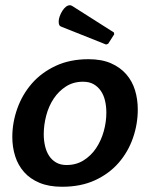

<svg xmlns="http://www.w3.org/2000/svg" viewBox="-20 -701 592 733"><path d="M318 -475Q368 -475 403.5 -459.5Q439 -444 462 -417.5Q485 -391 495.5 -356.5Q506 -322 506 -283Q506 -227 487.5 -174Q469 -121 433 -79.5Q397 -38 343 -13Q289 12 217 12Q167 12 131 -3Q95 -18 72 -44Q49 -70 38 -104.5Q27 -139 27 -178Q27 -233 46 -286.5Q65 -340 101.5 -382Q138 -424 192.5 -449.5Q247 -475 318 -475ZM234 -71Q271 -71 299.5 -89Q328 -107 347 -135.5Q366 -164 376 -199.5Q386 -235 386 -271Q386 -295 381 -316.5Q376 -338 365 -354Q354 -370 337.5 -379.5Q321 -389 297 -389Q260 -389 232 -371Q204 -353 185 -324.5Q166 -296 156.5 -260Q147 -224 147 -188Q147 -165 152 -143.5Q157 -122 167.5 -106Q178 -90 194.5 -80.5Q211 -71 234 -71ZM385 -531 212 -600Q204 -603 204 -619Q204 -628 208 -639Q212 -650 218 -659.5Q224 -669 231.5 -675Q239 -681 247 -681Q251 -681 256 -678L415 -577L416 -570L393 -534Z"/></svg>

Font: Quattrocento Sans
Style: Bold Italic
Weight: 700
Designer: Pablo Impallari
Foundry: Pablo Impallari, Igino Marini, Brenda Gallo
Version: Version 2.000